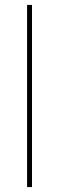

<svg xmlns="http://www.w3.org/2000/svg" viewBox="-20 -760 240 780"><path d="M90 -740H110V0H90Z"/></svg>

Font: IBM Plex Sans Arabic Thin
Style: Regular
Weight: 100
Designer: Mike Abbink, Paul van der Laan, Pieter van Rosmalen, Wael Morcos, Khajak Apelian
Foundry: Bold Monday
Version: Version 1.101